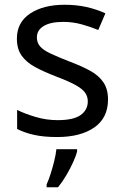

<svg xmlns="http://www.w3.org/2000/svg" viewBox="-20 -566 519 807"><path d="M434 -148Q434 -70 376 -30Q318 10 220 10Q164 10 123.5 1Q83 -8 52 -24V-104Q84 -88 129.5 -74.5Q175 -61 222 -61Q289 -61 319 -82.5Q349 -104 349 -140Q349 -160 338 -176Q327 -192 298.5 -208Q270 -224 217 -244Q165 -264 128 -284Q91 -304 71 -332Q51 -360 51 -404Q51 -472 106.5 -509Q162 -546 252 -546Q301 -546 343.5 -536.5Q386 -527 423 -510L393 -440Q359 -454 322 -464Q285 -474 246 -474Q192 -474 163.5 -456.5Q135 -439 135 -409Q135 -387 148 -371.5Q161 -356 191.5 -341.5Q222 -327 273 -307Q324 -288 360 -268Q396 -248 415 -219.5Q434 -191 434 -148ZM304 70Q300 88 287.5 115.5Q275 143 258.5 171Q242 199 224 221H176V209Q184 192 192.5 165.5Q201 139 208 110.5Q215 82 217 61H304Z"/></svg>

Font: Noto Sans Ethiopic
Style: Regular
Weight: 400
Designer: Monotype Design Team
Foundry: Monotype Imaging Inc.
Version: Version 2.102; ttfautohint (v1.8.4.7-5d5b)